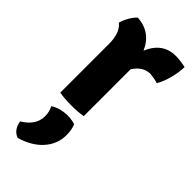

<svg xmlns="http://www.w3.org/2000/svg" viewBox="-253 -559 902 902"><g transform="rotate(45 198.5 -107.5)"><path d="M30 -427Q35 -447 49 -471.5Q63 -496 77 -507Q169 -500 205 -416Q243 -506 330 -506Q356 -506 396 -498Q396 -467 385.5 -424.5Q375 -382 357 -352Q340 -358 306 -362Q256 -362 224 -311V0Q191 6 146.5 6Q102 6 68 0V-323Q68 -398 30 -427ZM219 59Q230 85 230 120Q230 180 189.5 225.5Q149 271 77 292Q38 278 30 229Q96 190 96 128Q96 100 83 75Q109 57 147.5 52.5Q186 48 219 59Z"/></g></svg>

Font: Signika
Style: Bold
Weight: 700
Designer: Anna Giedrys
Foundry: Anna Giedrys
Version: Version 1.001